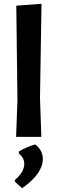

<svg xmlns="http://www.w3.org/2000/svg" viewBox="-20 -722 303 1013"><path d="M199 -702 191 -205 198 0H65L72 -193L66 -692ZM166 40Q206 72 206 116Q206 194 97 271L59 237L58 228Q108 187 108 141Q108 111 79 87L80 77Q121 52 166 40Z"/></svg>

Font: Alegreya Sans
Style: Bold
Weight: 700
Designer: Juan Pablo del Peral
Foundry: Huerta Tipografica
Version: Version 2.007